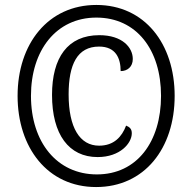

<svg xmlns="http://www.w3.org/2000/svg" viewBox="-20 -745 776 775"><path d="M368 10C563 10 685 -146 685 -358C685 -568 564 -725 369 -725C174 -725 51 -568 51 -358C51 -149 172 10 368 10ZM371 -41C210 -41 105 -171 105 -358C105 -542 207 -674 369 -674C531 -674 630 -544 630 -358C630 -173 533 -41 371 -41ZM374 -111C465 -111 512 -167 512 -207C512 -224 504 -232 489 -238C472 -193 440 -157 380 -157C302 -157 257 -230 257 -364C257 -485 292 -557 380 -557C448 -557 467 -509 467 -458C494 -458 516 -475 516 -507C516 -553 474 -603 381 -603C253 -603 190 -512 190 -362C190 -202 258 -111 374 -111Z"/></svg>

Font: Noto Serif Ethiopic Condensed
Style: Bold
Weight: 700
Width: 3
Designer: Monotype Design Team
Foundry: Monotype Imaging Inc.
Version: Version 2.102